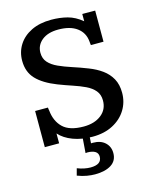

<svg xmlns="http://www.w3.org/2000/svg" viewBox="-125 -728 815 1019"><g transform="rotate(-15 282.0 -218.5)"><path d="M308.6 12.2Q248.5 12.2 201.4 -5.6Q154.3 -23.4 127 -54.2V0Q114.3 0 98.1 0Q82 0 68.6 0Q55.2 0 48.3 0V-198.7H118.7Q119.1 -194.3 119.6 -189.9Q120.1 -185.5 121.1 -181.6Q127 -122.1 163.1 -87.2Q199.2 -52.2 276.9 -52.2Q336.4 -52.2 373.5 -81.3Q410.6 -110.4 410.6 -159.7Q410.6 -192.4 392.6 -213.9Q374.5 -235.4 344 -250Q313.5 -264.6 275.6 -277.1Q237.8 -289.6 198.7 -304.7Q125 -333.5 87.9 -372.8Q50.8 -412.1 50.8 -473.6Q50.8 -522 75.4 -560.8Q100.1 -599.6 146 -622.1Q191.9 -644.5 255.4 -644.5Q302.2 -644.5 343.8 -633.8Q385.3 -623 423.3 -591.3Q423.3 -601.6 423.3 -616.5Q423.3 -631.3 423.3 -631.3Q429.7 -631.3 441.9 -631.3Q454.1 -631.3 468 -631.1Q481.9 -630.9 494.1 -630.9V-460H424.8Q423.8 -465.3 423.3 -470.7Q422.9 -476.1 422.4 -481Q418 -529.3 380.6 -556.9Q343.3 -584.5 278.3 -584.5Q221.2 -584.5 188.2 -557.9Q155.3 -531.2 155.3 -489.7Q155.3 -457.5 174.1 -436.5Q192.9 -415.5 225.1 -400.9Q257.3 -386.2 298.1 -373Q338.9 -359.9 382.3 -342.8Q421.9 -327.6 452.9 -305.2Q483.9 -282.7 501.7 -250.5Q519.5 -218.3 519.5 -172.9Q519.5 -121.6 493.7 -79.6Q467.8 -37.6 420.4 -12.7Q373 12.2 308.6 12.2ZM269.5 208.5Q249.5 208.5 225.6 204.6Q201.7 200.7 172.9 189.9L183.1 151.9Q202.6 159.7 221.2 163.3Q239.7 167 255.4 167Q316.9 167 316.9 123.5Q316.9 104.5 302 95.2Q287.1 85.9 260.3 85.4Q253.4 85.4 249 86.4L255.4 2.4H293L290.5 43.9Q291.5 43.5 295.2 43.5Q298.8 43.5 301.3 43.5Q342.8 43.5 367.2 65.9Q391.6 88.4 391.6 124Q391.6 166 358.4 187.3Q325.2 208.5 269.5 208.5Z"/></g></svg>

Font: Kameron Medium
Style: Regular
Weight: 500
Designer: Vernon Adams
Foundry: Vernon Adams
Version: Version 1.100